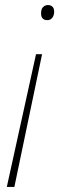

<svg xmlns="http://www.w3.org/2000/svg" viewBox="-20 -562 294 762"><path d="M168 -482Q143 -482 143 -509Q143 -527 151.5 -534.5Q160 -542 170 -542Q181 -542 188 -535.5Q195 -529 195 -516Q195 -501 187.5 -491.5Q180 -482 168 -482ZM7 180 123 -347H147L37 180Z"/></svg>

Font: Noto Serif Thin
Style: Italic
Weight: 100
Italic angle: -12°
Designer: Monotype Design Team
Foundry: Monotype Imaging Inc.
Version: Version 2.014; ttfautohint (v1.8.4.7-5d5b)